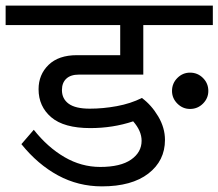

<svg xmlns="http://www.w3.org/2000/svg" viewBox="-40 -667 776 682"><path d="M716 -578H469V-402H240Q211 -402 195.5 -387.5Q180 -373 180 -347Q180 -316 204 -298.5Q228 -281 279 -281Q326 -281 375 -290Q424 -299 464 -319Q498 -294 522 -253.5Q546 -213 546 -170Q546 -96 487 -50.5Q428 -5 322 -5Q238 -5 166 -44Q94 -83 36 -155L80 -206Q129 -144 189 -109Q249 -74 316 -74Q388 -74 425.5 -100Q463 -126 463 -167Q463 -202 433 -236Q361 -212 281 -212Q187 -212 142 -250.5Q97 -289 97 -350Q97 -402 132.5 -436.5Q168 -471 233 -471H387V-578H-20V-647H716ZM700 -344Q700 -318 681 -299Q662 -280 635 -280Q609 -280 590 -299Q571 -318 571 -344Q571 -371 590 -390Q609 -409 635 -409Q662 -409 681 -390Q700 -371 700 -344Z"/></svg>

Font: Martel Sans
Style: Regular
Weight: 400
Designer: Dan Reynolds and Mathieu Réguer
Foundry: Dan Reynolds and Mathieu Réguer
Version: Version 1.002; ttfautohint (v1.1) -l 5 -r 5 -G 72 -x 0 -D la